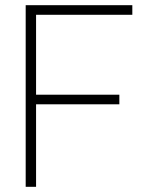

<svg xmlns="http://www.w3.org/2000/svg" viewBox="-20 -720 547 740"><path d="M79 0V-700H490V-663H119V-355H440V-318H119V0Z"/></svg>

Font: Georama ExtraCondensed Thin ExtraLight
Style: Regular
Weight: 250
Version: Version 1.001